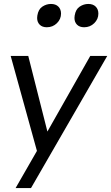

<svg xmlns="http://www.w3.org/2000/svg" viewBox="-20 -764 563 972"><path d="M167 0 59 188H137L523 -481H437L220 -98L123 -481H34ZM169 -685Q168 -681 168 -673Q168 -652 181 -639Q194 -626 217 -626Q247 -626 268 -646.5Q289 -667 289 -695Q289 -717 275.5 -730.5Q262 -744 238 -744Q215 -744 194.5 -730.5Q174 -717 169 -685ZM358 -685Q357 -681 357 -673Q357 -652 370 -639Q383 -626 406 -626Q436 -626 457 -646.5Q478 -667 478 -695Q478 -717 464.5 -730.5Q451 -744 427 -744Q404 -744 383.5 -730.5Q363 -717 358 -685Z"/></svg>

Font: Geom Light
Style: Italic
Weight: 300
Italic angle: -10°
Version: Version 1.102